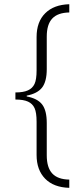

<svg xmlns="http://www.w3.org/2000/svg" viewBox="-20 -734 400 912"><path d="M53.2 -294.9Q90.8 -294.9 112.5 -304.7Q134.3 -314.5 144 -335.2Q153.8 -356 153.8 -399.9V-558.1Q153.8 -630.4 194.8 -671.1Q235.8 -711.9 309.1 -713.9V-674.8Q254.4 -673.8 228.3 -646Q202.1 -618.2 202.1 -560.1V-405.8Q202.1 -346.7 179.9 -318.1Q157.7 -289.6 106.9 -279.8V-275.9Q158.7 -266.1 180.4 -237.5Q202.1 -209 202.1 -149.9V3.9Q202.1 62 228.3 90.1Q254.4 118.2 309.1 119.1V158.2Q234.9 156.2 194.3 114.7Q153.8 73.2 153.8 2V-155.8Q153.8 -199.2 144.3 -220.2Q134.8 -241.2 113.3 -251.2Q91.8 -261.2 53.2 -261.2Z"/></svg>

Font: TypoPRO Open Sans Condensed
Style: Regular
Weight: 300
Width: 3
Foundry: Ascender Corporation
Version: Version 1.10